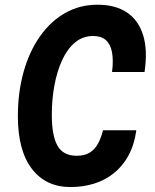

<svg xmlns="http://www.w3.org/2000/svg" viewBox="-20 -760 640 795"><path d="M272 14.5Q169.5 14.5 111.8 -61.2Q54 -137 54 -278.5Q54 -378.5 77.8 -462.8Q101.5 -547 145.5 -609.5Q189.5 -672 250 -706.2Q310.5 -740.5 383.5 -740.5Q457 -740.5 505 -708.8Q553 -677 572.5 -614.8Q592 -552.5 578.5 -462H444Q450 -510.5 443.8 -543.8Q437.5 -577 418.2 -594Q399 -611 365.5 -611Q323.5 -611 291.5 -584.8Q259.5 -558.5 238 -512.5Q216.5 -466.5 205.5 -407.5Q194.5 -348.5 194.5 -284Q194.5 -198.5 218 -156.8Q241.5 -115 297.5 -115Q330 -115 351.2 -128Q372.5 -141 385.5 -164.8Q398.5 -188.5 406.5 -220.5H544.5Q536 -160 511.8 -115.8Q487.5 -71.5 451 -42.5Q414.5 -13.5 369 0.5Q323.5 14.5 272 14.5Z"/></svg>

Font: Spline Sans Mono SemiBold
Style: Italic
Weight: 600
Italic angle: -4°
Monospace: yes
Version: Version 1.004